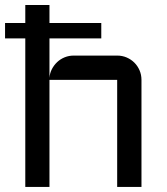

<svg xmlns="http://www.w3.org/2000/svg" viewBox="-20 -740 660 760"><path d="M0 -648.9H80.1V-720.2H175.8V-648.9H380.9V-587.9H175.8V-432.1Q177.2 -450.7 185.5 -466.6Q193.8 -482.4 206.5 -494.4Q219.2 -506.3 236.1 -513.2Q252.9 -520 272 -520H443.8Q463.9 -520 481.4 -512.5Q499 -504.9 512 -491.9Q524.9 -479 532.5 -461.4Q540 -443.8 540 -423.8V0H443.8V-423.8H175.8V0H80.1V-587.9H0Z"/></svg>

Font: Aldrich
Style: Regular
Weight: 400
Designer: Matthew Desmond
Foundry: Matthew Desmond
Version: Version 1.001 2011